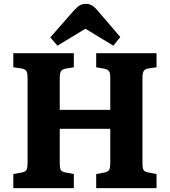

<svg xmlns="http://www.w3.org/2000/svg" viewBox="-20 -976 881 996"><path d="M49 0V-73L92 -81Q110 -84 116.5 -93.5Q123 -103 123 -132V-572Q123 -598 116.5 -608Q110 -618 90 -621L49 -627V-700H363V-627L320 -620Q302 -616 296 -606Q290 -596 290 -569V-406H552V-573Q552 -597 545.5 -606.5Q539 -616 519 -620L479 -627V-700H792V-627L750 -621Q732 -618 725.5 -607.5Q719 -597 719 -570V-128Q719 -102 725.5 -93Q732 -84 752 -81L792 -73V0H479V-73L521 -81Q539 -84 545.5 -93.5Q552 -103 552 -132V-308H290V-128Q290 -101 296.5 -92.5Q303 -84 322 -81L363 -73V0ZM278 -739 241 -782 362 -920Q379 -939 393 -947.5Q407 -956 426 -956Q442 -956 456.5 -948Q471 -940 489 -918L604 -784L568 -739L423 -827Z"/></svg>

Font: Literata 12pt
Style: Bold
Weight: 700
Designer: Latin by Veronika Burian and Jose Scaglione. Greek by Irene Vlachou. Cyrillic by Vera Evstafieva.
Foundry: TypeTogether
Version: Version 3.002